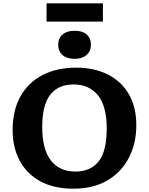

<svg xmlns="http://www.w3.org/2000/svg" viewBox="-20 -1121 894 1155"><path d="M421 14Q303 14 221.5 -31Q140 -76 98 -155.5Q56 -235 56 -338Q56 -457 103 -541Q150 -625 236 -669.5Q322 -714 439 -714Q547 -714 628.5 -673Q710 -632 755 -554.5Q800 -477 800 -367Q800 -259 755.5 -172.5Q711 -86 626.5 -36Q542 14 421 14ZM434 -89Q524 -89 573 -149.5Q622 -210 622 -349Q622 -482 569.5 -547.5Q517 -613 422 -613Q331 -613 282.5 -551.5Q234 -490 234 -357Q234 -224 285.5 -156.5Q337 -89 434 -89ZM429 -767Q383 -767 356.5 -789.5Q330 -812 330 -852Q330 -890 356 -913Q382 -936 429 -936Q476 -936 501.5 -913.5Q527 -891 527 -852Q527 -813 500.5 -790Q474 -767 429 -767ZM260 -991V-1101H599V-991Z"/></svg>

Font: Literata 7pt
Style: Bold
Weight: 700
Designer: Latin by Veronika Burian and Jose Scaglione. Greek by Irene Vlachou. Cyrillic by Vera Evstafieva.
Foundry: TypeTogether
Version: Version 3.002